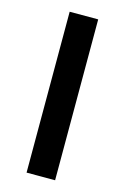

<svg xmlns="http://www.w3.org/2000/svg" viewBox="-104 -704 491 754"><g transform="rotate(15 141.0 -327.0)"><path d="M83 0V-654H199V0Z"/></g></svg>

Font: Source Sans Pro SemiBold
Style: Regular
Weight: 600
Designer: Paul D. Hunt
Foundry: Adobe Systems Incorporated
Version: Version 2.045;hotconv 1.0.109;makeotfexe 2.5.65596